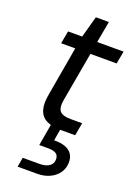

<svg xmlns="http://www.w3.org/2000/svg" viewBox="-164 -687 718 1011"><g transform="rotate(20 194.5 -181.0)"><path d="M221 0Q170 0 138.5 -16Q107 -32 96.5 -66.5Q86 -101 96 -154L144 -430H65L78 -501H157L190 -621H263L241 -501H389L376 -430H229L180 -154Q172 -107 188.5 -89.5Q205 -72 248 -72H313L300 0ZM72 259 81 206H173Q210 206 229 192.5Q248 179 249 155Q249 133 235 123Q221 113 189 113H140L161 -7H217L205 63Q240 62 266 71Q292 80 305.5 99.5Q319 119 318 149Q317 181 299 206Q281 231 250.5 245Q220 259 182 259Z"/></g></svg>

Font: DM Sans 18pt
Style: Italic
Weight: 400
Italic angle: -10°
Designer: Colophon Foundry, Jonny Pinhorn
Foundry: Colophon Foundry
Version: Version 4.004;gftools[0.9.30]